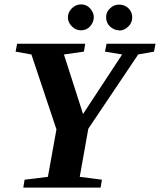

<svg xmlns="http://www.w3.org/2000/svg" viewBox="-20 -854 728 874"><path d="M343 -49 444 -36 438 0H86L92 -36L198 -49L237 -265L123 -606L51 -619L58 -655H368L362 -619L271 -606L358 -335L536 -606L458 -619L465 -655H688L681 -619L609 -606L382 -268ZM522 -715V-716Q500 -716 481 -733Q463 -750 463 -775Q463 -800 481 -816Q498 -833 522 -833Q547 -833 564 -817Q582 -800 582 -775Q582 -751 564 -733Q546 -715 522 -715ZM349 -716H348Q325 -716 307 -734Q289 -752 289 -775Q289 -798 307 -816Q325 -834 349 -834Q374 -834 390 -816Q407 -797 407 -776Q407 -753 390 -734Q374 -716 349 -716Z"/></svg>

Font: Libra Serif Modern
Style: Bold Italic
Weight: 700
Italic angle: -12°
Designer: Stefan Peev, Context Ltd
Foundry: Stefan Peev, Context Ltd
Version: Version 1.000